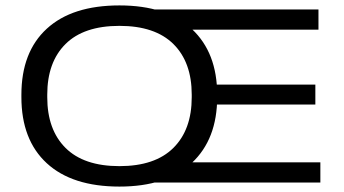

<svg xmlns="http://www.w3.org/2000/svg" viewBox="-20 -674 1269 709"><path d="M421 15Q246.5 15 152.8 -71.2Q59 -157.5 59 -315.5V-324Q59 -482 152.8 -568Q246.5 -654 421 -654Q595 -654 688.5 -566.8Q782 -479.5 782 -324V-315.5Q782 -160 688.5 -72.5Q595 15 421 15ZM421 -60.5Q552.5 -60.5 620.2 -127.8Q688 -195 688 -315V-324.5Q688 -444.5 620.2 -511.5Q552.5 -578.5 421 -578.5Q289.5 -578.5 222 -511.5Q154.5 -444.5 154.5 -324.5V-315Q154.5 -195 222 -127.8Q289.5 -60.5 421 -60.5ZM533.5 0V-74.5H1163V0ZM737 -288V-361.5H1144.5V-288ZM542 -564.5V-639H1156V-564.5Z"/></svg>

Font: Anek Latin Expanded
Style: Regular
Weight: 400
Width: 7
Designer: Yesha Goshar
Foundry: Ek Type
Version: Version 1.003